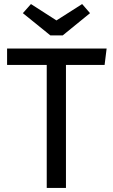

<svg xmlns="http://www.w3.org/2000/svg" viewBox="-20 -929 557 949"><path d="M497 -608H306V0H211V-608H15V-689H507ZM425 -864 290 -754H229L93 -864L133 -909L259 -828L386 -909Z"/></svg>

Font: FiraGO
Style: Regular
Weight: 400
Designer: bBox Type
Foundry: bBox Type GmbH
Version: Version 1.001;April 20, 2020;FontCreator 12.0.0.2555 64-bit